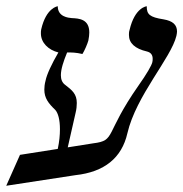

<svg xmlns="http://www.w3.org/2000/svg" viewBox="-54 -581 587 615"><path d="M245 -122 163 -109 188 -219C191 -231 192 -242 192 -251C192 -280 177 -292 155 -309C145 -316 141 -327 141 -340C141 -359 149 -384 161 -413C176 -413 189 -413 210 -408C216 -417 226 -440 229 -451C231 -461 232 -470 232 -477C232 -520 199 -522 176 -523C165 -524 131 -527 131 -561C131 -561 94 -557 78 -487C77 -483 77 -478 77 -474C77 -444 101 -421 133 -413C112 -377 96 -343 92 -323C89 -312 88 -302 88 -294C88 -267 101 -250 123 -229C132 -219 138 -198 138 -167C138 -148 136 -127 131 -104L10 -85L-34 14L188 -20C280 -30 336 -75 354 -154C382 -275 494 -395 511 -466C512 -471 513 -476 513 -480C513 -502 499 -514 470 -519C425 -526 416 -535 416 -561C416 -561 378 -558 361 -485C359 -479 359 -474 359 -469C359 -443 378 -425 417 -416C429 -413 435 -405 435 -393C435 -390 435 -386 434 -382C432 -372 416 -344 389 -306C280 -150 318 -131 245 -122Z"/></svg>

Font: Libertinus Serif
Style: Italic
Weight: 400
Italic angle: -12°
Designer: Philipp H. Poll, Khaled Hosny
Foundry: Caleb Maclennan
Version: Version 7.050;RELEASE